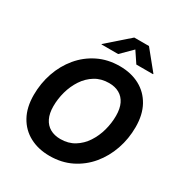

<svg xmlns="http://www.w3.org/2000/svg" viewBox="-215 -1105 1201 1270"><g transform="rotate(30 385.5 -470.0)"><path d="M346.8 9.8Q260.4 9.8 194.6 -25.3Q128.9 -60.3 92.1 -126.7Q55.2 -193.2 55.2 -287.7Q55.2 -376.7 83.1 -457.8Q111 -538.8 163.5 -601.7Q216 -664.6 289.7 -700.9Q363.3 -737.3 454.6 -737.3Q540.8 -737.3 606.2 -702.4Q671.6 -667.5 708.6 -601Q745.5 -534.6 745.5 -439.8Q745.5 -350.5 717.5 -269.6Q689.5 -188.7 637.1 -125.7Q584.7 -62.8 511.3 -26.5Q437.9 9.8 346.8 9.8ZM352.9 -122.6Q413.1 -122.6 458.6 -150.5Q504.1 -178.5 534.7 -225Q565.3 -271.6 580.6 -327.7Q595.8 -383.7 595.8 -439.7Q595.8 -494.1 578.1 -530.9Q560.4 -567.6 527.3 -586.3Q494.3 -605 448.6 -605Q388.4 -605 342.8 -576.9Q297.1 -548.8 266.4 -502.3Q235.7 -455.7 220.3 -399.9Q204.9 -344 204.9 -288Q204.9 -233.9 222.9 -197Q240.9 -160.1 274 -141.4Q307.2 -122.6 352.9 -122.6ZM403.3 -800.8H276L276.7 -804.4L441.4 -948.7H553.6L670.8 -804.4L670.1 -800.8H542.4L486.9 -883.8Z"/></g></svg>

Font: Inter Variable
Style: Italic
Weight: 400
Italic angle: -9.39999°
Designer: Rasmus Andersson
Foundry: rsms
Version: Version 4.001;git-9221beed3